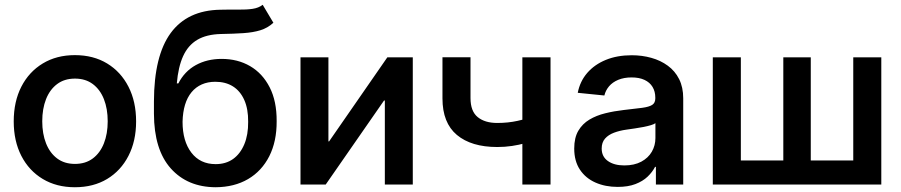

<svg xmlns="http://www.w3.org/2000/svg" viewBox="-20 -768 3749 799"><path d="M291.5 11.2Q215.3 11.2 158 -23.2Q100.6 -57.6 68.8 -119.4Q37.1 -181.2 37.1 -262.7Q37.1 -345.2 68.8 -407.2Q100.6 -469.2 158 -503.9Q215.3 -538.6 291.5 -538.6Q368.7 -538.6 425.8 -503.9Q482.9 -469.2 514.6 -407.2Q546.4 -345.2 546.4 -262.7Q546.4 -181.2 514.6 -119.4Q482.9 -57.6 425.8 -23.2Q368.7 11.2 291.5 11.2ZM292 -85.9Q335.9 -85.9 366.2 -108.6Q396.5 -131.3 412.4 -171.4Q428.2 -211.4 428.2 -263.2Q428.2 -315.4 412.4 -355.5Q396.5 -395.5 366.2 -418.2Q335.9 -440.9 292 -440.9Q248 -440.9 217.8 -418.2Q187.5 -395.5 171.6 -355.5Q155.8 -315.4 155.8 -263.2Q155.8 -211.4 171.6 -171.4Q187.5 -131.3 217.8 -108.6Q248 -85.9 292 -85.9Z M1073.2 -748 1117.7 -673.3Q1093.8 -651.4 1063.5 -642.1Q1033.2 -632.8 992.9 -630.1Q952.6 -627.4 899.4 -626.5Q839.4 -625 801 -602.3Q762.7 -579.6 742.2 -534.7Q721.7 -489.7 715.8 -420.9H722.2Q748 -471.2 794.9 -497.1Q841.8 -522.9 902.3 -522.9Q969.2 -522.9 1021 -492.7Q1072.8 -462.4 1102.3 -404.5Q1131.8 -346.7 1131.3 -263.7Q1131.8 -179.7 1100.6 -117.9Q1069.3 -56.2 1012.2 -22.7Q955.1 10.7 877.4 11.2Q760.3 10.7 690.7 -67.1Q621.1 -145 620.6 -294.9V-345.7Q621.1 -536.1 690.4 -630.6Q759.8 -725.1 896.5 -727.5Q939 -728.5 972.4 -728Q1005.9 -727.5 1031 -731.2Q1056.2 -734.9 1073.2 -748ZM877.4 -85Q919.9 -85 950 -106.4Q980 -127.9 996.6 -167.5Q1013.2 -207 1012.7 -261.2Q1013.2 -314.5 996.6 -351.8Q980 -389.2 949.5 -408.4Q918.9 -427.7 876 -427.7Q844.7 -427.7 819.8 -416.7Q794.9 -405.8 777.1 -384.3Q759.3 -362.8 750 -332Q740.7 -301.3 739.7 -261.2Q739.7 -180.7 776.4 -132.8Q813 -85 877.4 -85Z M1697.8 0H1581.5V-349.6H1578.1L1335.4 0H1230.5V-529.3H1346.7V-179.7H1349.6L1591.8 -529.3H1697.8Z M2049.3 -156.2Q1941.4 -156.2 1881.3 -206.5Q1821.3 -256.8 1821.3 -358.4V-529.8H1938V-359.9Q1938 -305.2 1967.8 -280.8Q1997.6 -256.3 2049.3 -256.3Q2094.2 -256.3 2134 -265.1Q2173.8 -273.9 2216.3 -289.1V-189Q2193.8 -180.2 2167 -172.6Q2140.1 -165 2110.6 -160.6Q2081.1 -156.2 2049.3 -156.2ZM2153.8 0V-529.3H2271V0Z M2550.3 9.8Q2499 9.8 2458 -8.3Q2417 -26.4 2393.3 -62Q2369.6 -97.7 2369.6 -149.9Q2369.6 -194.8 2386.7 -223.9Q2403.8 -252.9 2432.9 -270.3Q2461.9 -287.6 2498.8 -296.6Q2535.6 -305.7 2574.7 -310.1Q2623.5 -315.4 2652.3 -319.3Q2681.2 -323.2 2694.1 -331.5Q2707 -339.8 2707 -358.4V-361.8Q2707 -387.2 2695.6 -406.2Q2684.1 -425.3 2662.1 -435.5Q2640.1 -445.8 2608.4 -445.8Q2576.7 -445.8 2552.7 -435.8Q2528.8 -425.8 2514.4 -408.7Q2500 -391.6 2495.1 -370.6L2384.3 -381.8Q2393.6 -429.7 2423.8 -464.6Q2454.1 -499.5 2501.2 -518.8Q2548.3 -538.1 2608.9 -538.1Q2651.9 -538.1 2690.4 -527.3Q2729 -516.6 2759 -494.6Q2789.1 -472.7 2806.2 -438.7Q2823.2 -404.8 2823.2 -358.9V0H2709.5V-73.7H2706.1Q2694.8 -51.8 2674.8 -32.7Q2654.8 -13.7 2624.3 -2Q2593.8 9.8 2550.3 9.8ZM2578.1 -79.6Q2619.6 -79.6 2648.7 -95.2Q2677.7 -110.8 2692.6 -136.7Q2707.5 -162.6 2707.5 -193.4V-255.4Q2701.7 -251 2688.7 -247.1Q2675.8 -243.2 2658.2 -239.7Q2640.6 -236.3 2622.1 -233.6Q2603.5 -231 2586.9 -228.5Q2558.6 -224.6 2535.2 -215.8Q2511.7 -207 2497.8 -191.2Q2483.9 -175.3 2483.9 -149.9Q2483.9 -116.2 2509.8 -97.9Q2535.6 -79.6 2578.1 -79.6Z M2946.3 -529.3H3063V-100.1H3239.7V-529.3H3354V-100.1H3530.8V-529.3H3647.5V0H2946.3Z"/></svg>

Font: Inter Cardless Tabular Medium
Style: Regular
Weight: 500
Designer: Rasmus Andersson
Foundry: rsms
Version: Version 4.000;git-4fc901f